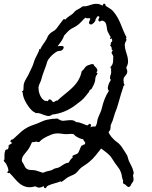

<svg xmlns="http://www.w3.org/2000/svg" viewBox="-100 -936 815 1027"><path d="M615.2 -8.8Q610.4 0 612.3 7.8Q614.3 15.6 614.3 25.4Q614.3 32.2 610.8 36.6Q607.4 41 603.5 46.9Q597.7 60.5 592.8 63Q587.9 65.4 583.5 63Q579.1 60.5 574.2 55.2Q569.3 49.8 563.5 47.9Q558.6 45.9 558.1 43Q557.6 40 557.6 36.1Q559.6 33.2 558.6 30.3Q557.6 27.3 556.6 25.4Q552.7 13.7 551.3 2.9Q549.8 -7.8 544.9 -18.6Q540 -31.2 531.2 -42Q522.5 -52.7 514.6 -64.5Q504.9 -79.1 499 -88.4Q493.2 -97.7 487.3 -104Q481.4 -110.4 473.1 -117.2Q464.8 -124 450.2 -134.8Q448.2 -136.7 445.8 -138.2Q443.4 -139.6 440.4 -141.6L439.5 -139.6Q425.8 -122.1 411.1 -104Q396.5 -85.9 378.9 -71.3Q369.1 -62.5 358.9 -56.2Q348.6 -49.8 337.9 -42Q328.1 -34.2 323.2 -28.3Q318.4 -22.5 313.5 -17.1Q308.6 -11.7 301.3 -6.3Q293.9 -1 278.3 4.9Q259.8 12.7 252 20Q244.1 27.3 230.5 36.1Q226.6 38.1 223.6 34.2Q219.7 36.1 215.8 37.1Q211.9 38.1 208 40Q205.1 41 195.8 43.5Q186.5 45.9 176.3 49.3Q166 52.7 157.7 56.6Q149.4 60.5 149.4 64.5Q145.5 71.3 140.1 70.3Q134.8 69.3 134.8 61.5L133.8 59.6Q122.1 66.4 111.8 67.4Q101.6 68.4 88.9 60.5Q61.5 68.4 42.5 64Q23.4 59.6 8.3 48.3Q-6.8 37.1 -20 21Q-33.2 4.9 -49.8 -11.7Q-56.6 -7.8 -60.5 -12.7Q-60.5 -16.6 -59.1 -18.1Q-57.6 -19.5 -54.7 -21.5Q-55.7 -37.1 -63.5 -51.8Q-65.4 -59.6 -71.8 -65.4Q-78.1 -71.3 -80.1 -78.1Q-80.1 -82 -76.2 -82Q-76.2 -92.8 -76.2 -106.9Q-76.2 -121.1 -71.3 -131.8Q-69.3 -136.7 -61.5 -136.7L-58.6 -137.7Q-56.6 -139.6 -55.7 -143.6Q-54.7 -147.5 -52.7 -149.4L-54.7 -152.3V-156.2Q-49.8 -163.1 -44.4 -165Q-39.1 -167 -34.2 -171.9Q-41 -173.8 -43.9 -177.7V-182.6Q-41 -189.5 -35.2 -189.5H-34.2Q-33.2 -189.5 -32.2 -190.4Q-31.2 -190.4 -30.3 -191.4Q-18.6 -202.1 -7.3 -212.4Q3.9 -222.7 15.6 -233.4Q44.9 -257.8 83 -269.5Q87.9 -271.5 92.3 -272.9Q96.7 -274.4 101.6 -276.4Q115.2 -282.2 127.4 -287.6Q139.6 -293 153.3 -295.9Q179.7 -301.8 208 -301.8Q212.9 -301.8 212.9 -296.9Q216.8 -298.8 217.8 -295.9Q228.5 -289.1 239.7 -290Q251 -291 262.7 -292.5Q274.4 -293.9 285.6 -293Q296.9 -292 308.6 -282.2Q315.4 -283.2 325.2 -280.3Q335 -277.3 343.8 -273.9Q352.5 -270.5 359.4 -267.6Q366.2 -264.6 368.2 -265.6Q372.1 -267.6 375 -271.5Q377.9 -275.4 382.8 -272.5Q387.7 -269.5 386.7 -266.6Q385.7 -263.7 385.7 -259.8L383.8 -255.9H384.8V-254.9Q387.7 -258.8 397 -259.3Q406.2 -259.8 410.2 -258.8Q418 -270.5 419.4 -283.7Q420.9 -296.9 425.8 -308.6Q430.7 -321.3 436.5 -333.5Q442.4 -345.7 445.3 -359.4Q450.2 -381.8 459.5 -405.8Q468.8 -429.7 482.4 -450.2Q474.6 -459 477.5 -472.2Q480.5 -485.4 485.4 -495.1Q487.3 -499 489.3 -502Q491.2 -504.9 493.2 -508.8Q492.2 -510.7 490.2 -512.7Q488.3 -514.6 488.3 -517.6Q488.3 -524.4 489.7 -529.8Q491.2 -535.2 493.2 -540Q495.1 -544.9 494.6 -550.8Q494.1 -556.6 494.1 -563.5Q495.1 -564.5 495.1 -568.4Q491.2 -569.3 491.2 -575.2Q491.2 -579.1 492.2 -579.6Q493.2 -580.1 495.1 -582Q503.9 -592.8 504.9 -607.4Q505.9 -622.1 505.9 -635.7Q501 -646.5 497.6 -651.4Q494.1 -656.2 503.9 -666Q502 -666 499.5 -668.9Q497.1 -671.9 496.1 -672.9H498Q496.1 -680.7 496.1 -684.6Q494.1 -686.5 490.7 -690.4Q487.3 -694.3 492.2 -696.3Q492.2 -707 492.7 -707.5Q493.2 -708 500 -714.8Q500 -718.8 500 -722.2Q500 -725.6 498 -730.5H497.1Q493.2 -727.5 492.2 -727.1Q491.2 -726.6 488.3 -730.5Q488.3 -734.4 489.3 -734.4Q490.2 -734.4 493.2 -736.3Q491.2 -739.3 488.3 -744.1Q485.4 -749 482.4 -754.9Q479.5 -760.7 476.6 -766.1Q473.6 -771.5 473.6 -774.4Q471.7 -790 467.8 -806.2Q463.9 -822.3 445.3 -826.2Q441.4 -824.2 436 -821.8Q430.7 -819.3 427.7 -824.2Q424.8 -829.1 426.8 -833.5Q428.7 -837.9 431.6 -841.8V-842.8Q428.7 -844.7 430.7 -851.6Q424.8 -845.7 419.9 -848.6Q418 -843.8 416 -839.8Q414.1 -835.9 411.1 -833H409.2L412.1 -830.1V-832V-830.1Q411.1 -827.1 408.7 -822.8Q406.2 -818.4 401.9 -814Q397.5 -809.6 392.6 -806.6Q387.7 -803.7 382.8 -805.7Q377.9 -807.6 377 -810.5Q374 -815.4 378.4 -823.7Q382.8 -832 382.8 -836.9Q379.9 -839.8 371.1 -838.4Q362.3 -836.9 357.4 -841.8Q344.7 -831.1 334 -818.8Q323.2 -806.6 309.6 -797.9Q300.8 -792 291.5 -787.6Q282.2 -783.2 273.4 -776.4Q264.6 -769.5 257.8 -761.7Q251 -753.9 243.2 -746.1Q238.3 -730.5 228 -715.8Q217.8 -701.2 208 -688.5Q211.9 -688.5 213.9 -689.5Q216.8 -689.5 222.2 -689.9Q227.5 -690.4 232.4 -689.9Q237.3 -689.5 239.7 -686.5Q242.2 -683.6 239.3 -676.8Q232.4 -664.1 221.2 -664.1Q210 -664.1 199.2 -657.2Q175.8 -641.6 160.2 -620.1Q155.3 -613.3 152.3 -605Q149.4 -596.7 147.5 -588.9Q141.6 -571.3 134.8 -554.2Q127.9 -537.1 123 -518.6Q120.1 -504.9 113.8 -492.7Q107.4 -480.5 105.5 -466.8Q105.5 -465.8 106 -464.8Q106.4 -463.9 106.4 -462.9V-460Q106.4 -444.3 115.2 -424.8Q124 -405.3 138.7 -397.5Q141.6 -395.5 146.5 -396.5Q151.4 -397.5 155.3 -393.6V-394.5Q159.2 -402.3 162.6 -403.8Q166 -405.3 169.4 -403.8Q172.9 -402.3 176.3 -398.4Q179.7 -394.5 182.6 -390.6H183.6L184.6 -389.6Q192.4 -391.6 196.3 -395Q200.2 -398.4 208 -398.4Q220.7 -411.1 235.8 -423.3Q251 -435.5 266.1 -448.2Q281.2 -460.9 294.4 -474.6Q307.6 -488.3 317.4 -503.9Q325.2 -517.6 329.6 -528.8Q334 -540 336.9 -554.7Q338.9 -558.6 341.8 -558.6L342.8 -559.6Q349.6 -568.4 356.4 -576.7Q363.3 -585 374 -587.9Q379.9 -588.9 384.8 -591.8Q388.7 -593.8 396 -592.8Q403.3 -591.8 403.3 -585.9L404.3 -584Q410.2 -579.1 415.5 -572.8Q420.9 -566.4 420.9 -557.6Q420.9 -554.7 418.9 -553.2Q417 -551.8 415 -549.8Q417 -547.9 420.4 -544.9Q423.8 -542 418.9 -538.1Q418.9 -536.1 415 -532.2Q414.1 -530.3 413.6 -528.8Q413.1 -527.3 412.1 -525.4Q412.1 -524.4 410.2 -518.6Q410.2 -503.9 404.8 -490.7Q399.4 -477.5 391.6 -463.9Q388.7 -458 384.3 -456.5Q379.9 -455.1 377.9 -450.2L377 -449.2L377.9 -448.2Q377.9 -446.3 370.1 -437Q362.3 -427.7 360.4 -424.8Q346.7 -407.2 334 -397Q321.3 -386.7 302.7 -373Q275.4 -352.5 244.6 -339.8Q213.9 -327.1 179.7 -323.2Q166 -312.5 150.9 -316.4Q135.7 -320.3 122.1 -326.2Q108.4 -332 94.7 -331.1Q90.8 -330.1 89.8 -331.5Q88.9 -333 86.9 -335Q85 -335 81.1 -336.9Q70.3 -343.8 60.1 -356.4Q49.8 -369.1 41 -383.8Q32.2 -398.4 26.9 -413.6Q21.5 -428.7 21.5 -441.4Q16.6 -443.4 17.6 -446.3Q18.6 -449.2 23.4 -449.2Q26.4 -458 25.9 -469.7Q25.4 -481.4 29.3 -493.2Q32.2 -502 39.6 -514.2Q46.9 -526.4 51.8 -536.1Q56.6 -546.9 62 -557.6Q67.4 -568.4 72.3 -579.1Q77.1 -589.8 80.6 -601.6Q84 -613.3 88.9 -624Q93.8 -633.8 99.1 -644.5Q104.5 -655.3 109.4 -666Q107.4 -668.9 108.9 -671.4Q110.4 -673.8 115.2 -671.9Q122.1 -687.5 131.8 -700.7Q141.6 -713.9 149.4 -727.5Q152.3 -734.4 155.3 -740.7Q158.2 -747.1 163.1 -752Q170.9 -761.7 182.6 -767.6Q194.3 -773.4 202.1 -783.2Q210 -793.9 217.8 -804.7Q225.6 -815.4 234.4 -826.2Q237.3 -833 244.1 -834Q247.1 -833 248 -830.1Q254.9 -837.9 262.2 -843.8Q269.5 -849.6 279.3 -855.5Q289.1 -861.3 296.4 -870.6Q303.7 -879.9 314.5 -884.8Q320.3 -887.7 327.1 -891.6Q334 -895.5 338.9 -900.4Q342.8 -902.3 345.7 -902.3Q359.4 -901.4 370.6 -905.3Q381.8 -909.2 393.6 -912.6Q405.3 -916 418.5 -915.5Q431.6 -915 449.2 -906.2Q451.2 -909.2 452.1 -913.1Q453.1 -917 459 -916Q463.9 -915 463.9 -911.6Q463.9 -908.2 465.8 -904.3Q477.5 -896.5 488.3 -890.1Q499 -883.8 506.8 -874Q521.5 -856.4 530.3 -839.8Q539.1 -823.2 545.9 -806.6Q552.7 -790 559.6 -772.9Q566.4 -755.9 576.2 -737.3Q576.2 -733.4 575.7 -732.4Q575.2 -731.4 572.3 -728.5H573.2Q577.1 -724.6 577.1 -722.7Q574.2 -716.8 570.8 -710Q567.4 -703.1 567.4 -696.3Q567.4 -679.7 572.3 -665Q577.1 -650.4 581.1 -635.7Q585 -621.1 585 -606.4Q585 -591.8 575.2 -574.2Q582 -558.6 580.6 -550.3Q579.1 -542 574.7 -536.1Q570.3 -530.3 565.4 -524.4Q560.5 -518.6 560.5 -507.8Q560.5 -505.9 561 -503.9Q561.5 -502 561.5 -500Q561.5 -495.1 562 -491.2Q562.5 -487.3 566.4 -482.4Q563.5 -477.5 561.5 -476.6H560.5Q558.6 -465.8 554.7 -456.1Q550.8 -446.3 547.9 -435.5Q540 -409.2 532.7 -382.3Q525.4 -355.5 514.6 -330.1Q509.8 -316.4 506.3 -302.7Q502.9 -289.1 496.1 -276.4Q496.1 -272.5 493.2 -269.5L492.2 -267.6Q492.2 -260.7 491.2 -250.5Q490.2 -240.2 485.4 -235.4Q482.4 -232.4 481.9 -231.4Q481.4 -230.5 481.4 -225.6Q483.4 -223.6 483.9 -221.7Q484.4 -219.7 486.3 -217.8Q491.2 -210 495.1 -205.1Q499 -200.2 504.9 -194.3Q514.6 -183.6 525.4 -176.3Q536.1 -168.9 544.9 -158.2Q553.7 -147.5 560.1 -136.2Q566.4 -125 574.2 -114.3Q582 -103.5 584.5 -91.3Q586.9 -79.1 592.8 -68.4Q598.6 -56.6 604.5 -44.9Q610.4 -33.2 613.3 -19.5L614.3 -18.6L615.2 -15.6L614.3 -14.6Q615.2 -12.7 615.2 -8.8ZM356.4 -172.9Q352.5 -177.7 349.6 -181.6Q346.7 -185.5 344.7 -190.4V-191.4Q334 -192.4 323.7 -197.3Q313.5 -202.1 304.7 -208Q301.8 -210 298.8 -213.4Q295.9 -216.8 292 -218.8Q280.3 -220.7 268.6 -219.2Q256.8 -217.8 245.1 -218.8Q232.4 -219.7 221.2 -221.7Q210 -223.6 198.2 -221.7Q190.4 -221.7 178.2 -217.3Q166 -212.9 153.8 -207Q141.6 -201.2 130.9 -194.3Q120.1 -187.5 115.2 -181.6Q113.3 -179.7 112.8 -178.7Q112.3 -177.7 109.4 -176.8Q107.4 -175.8 102.5 -175.8Q100.6 -177.7 98.1 -177.7Q95.7 -177.7 93.8 -178.7L88.9 -177.7Q83 -175.8 80.1 -175.8Q77.1 -175.8 71.3 -175.8Q66.4 -165 61 -153.8Q55.7 -142.6 47.9 -132.8Q37.1 -120.1 26.9 -106.4Q16.6 -92.8 16.6 -76.2Q16.6 -73.2 21.5 -65.9Q26.4 -58.6 28.3 -54.7Q33.2 -41 39.6 -35.6Q45.9 -30.3 53.7 -28.3Q61.5 -26.4 70.8 -26.4Q80.1 -26.4 90.8 -24.4Q98.6 -22.5 111.8 -17.6Q125 -12.7 129.9 -11.7Q140.6 -16.6 150.9 -19.5Q161.1 -22.5 171.9 -24.4Q176.8 -25.4 181.6 -28.8Q186.5 -32.2 191.4 -34.2Q199.2 -36.1 207.5 -38.1Q215.8 -40 222.7 -44.9Q234.4 -52.7 244.1 -58.6Q253.9 -64.5 267.6 -66.4Q277.3 -85 290 -94.7L287.1 -96.7Q287.1 -103.5 294.9 -106.4Q302.7 -109.4 307.6 -111.3Q316.4 -114.3 320.3 -122.1Q324.2 -129.9 327.1 -137.7Q330.1 -145.5 333 -151.9Q335.9 -158.2 340.8 -158.2L342.8 -160.2H343.8Q345.7 -162.1 346.7 -162.1Q347.7 -162.1 349.6 -163.1Q351.6 -163.1 355.5 -165Q355.5 -167 355 -168.9Q354.5 -170.9 356.4 -172.9Z"/></svg>

Font: Homemade Apple
Style: Regular
Weight: 400
Designer: Font Diner, Inc
Foundry: Font Diner, Inc
Version: Version 1.000